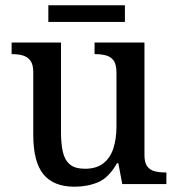

<svg xmlns="http://www.w3.org/2000/svg" viewBox="-20 -697 681 727"><path d="M262 10Q183 10 144.5 -37Q106 -84 106 -186V-423Q106 -453 95 -467.5Q84 -482 66.5 -487Q49 -492 26 -492H24V-536H211V-196Q211 -153 218 -122Q225 -91 244.5 -74.5Q264 -58 302 -58Q344 -58 370.5 -78Q397 -98 409 -134.5Q421 -171 421 -218V-421Q421 -453 410.5 -467.5Q400 -482 382 -487Q364 -492 341 -492H338V-536H527V-110Q527 -81 537.5 -67Q548 -53 566 -48.5Q584 -44 606 -44H610V0H443L428 -79H423Q392 -24 351.5 -7Q311 10 262 10ZM163 -614V-677H453V-614Z"/></svg>

Font: ET Text
Style: Regular
Weight: 470
Designer: Monotype Design Team
Foundry: Monotype Imaging Inc.
Version: Version 2.009